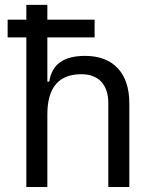

<svg xmlns="http://www.w3.org/2000/svg" viewBox="-20 -752 626 772"><path d="M10.7 -601.6H85.9V0H170.4V-291.5C170.4 -400.4 216.3 -453.6 307.6 -453.6C376 -453.6 415.5 -411.6 415.5 -337.4V0H500V-336.9C500 -458 435.5 -527.3 322.3 -527.3C235.4 -527.3 188.5 -493.2 178.2 -423.8H170.4V-601.6H360.4V-672.9H170.4V-732.4H85.9V-672.9H10.7Z"/></svg>

Font: Cascadia Code SemiLight
Style: Regular
Weight: 350
Monospace: yes
Designer: Aaron Bell
Foundry: Saja Typeworks
Version: Version 2404.023